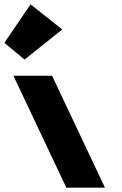

<svg xmlns="http://www.w3.org/2000/svg" viewBox="-244 -860 561 880"><path d="M-223.9 -664 -131.5 -587 41.3 -725 -104.1 -840ZM-182.5 -513H-5.5L237 0H60Z"/></svg>

Font: Hussar
Style: BdOpOblFive
Weight: 700
Foundry: Cannot Into Space Fonts
Version: Version 2.00